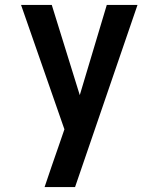

<svg xmlns="http://www.w3.org/2000/svg" viewBox="-20 -540 640 775"><path d="M160 215Q174 173 188.5 131Q203 89 218 46L240 -18L65 -520H189L302 -156L411 -520H535L283 215Z"/></svg>

Font: Iosevka Custom Extended
Style: Bold
Weight: 700
Width: 7
Monospace: yes
Designer: Belleve Invis
Foundry: Belleve Invis
Version: Version 11.2.4; ttfautohint (v1.8.4)